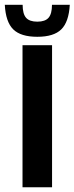

<svg xmlns="http://www.w3.org/2000/svg" viewBox="-50 -791 314 811"><path d="M45.1 0V-600H169.9V0ZM107.6 -635.6Q37.8 -635.6 6 -666.9Q-25.8 -698.1 -29.7 -770.6H45.6Q45.7 -732.5 60.1 -716Q74.5 -699.5 107.6 -699.5Q140.7 -699.5 155.1 -716Q169.5 -732.5 169.6 -770.6H244.8Q240.6 -698.1 208.8 -666.9Q177 -635.6 107.6 -635.6Z"/></svg>

Font: Big Shoulders Stencil Thin
Style: Regular
Weight: 100
Designer: Patric King
Foundry: XO Type Co
Version: Version 2.001